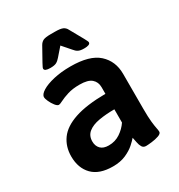

<svg xmlns="http://www.w3.org/2000/svg" viewBox="-172 -833 889 955"><g transform="rotate(-30 272.5 -355.5)"><path d="M175 -573Q141 -573 141 -588Q141 -592 144.5 -598.5Q148 -605 153 -615L196 -692Q204 -706 216.5 -712Q229 -718 260 -718H284Q315 -718 328.5 -712Q342 -706 349 -692L392 -615Q397 -605 400.5 -598.5Q404 -592 404 -588Q404 -573 369 -573Q347 -573 335.5 -579Q324 -585 314 -598L273 -645L232 -598Q221 -585 209.5 -579Q198 -573 175 -573ZM200 7Q122 7 83 -33Q44 -73 44 -140Q44 -196 74 -237.5Q104 -279 170.5 -301.5Q237 -324 347 -325V-363Q347 -393 326.5 -411Q306 -429 258 -429Q218 -429 189.5 -420Q161 -411 143.5 -402Q126 -393 120 -393Q111 -393 100 -407Q89 -421 81.5 -437.5Q74 -454 74 -463Q74 -479 99 -494.5Q124 -510 167 -520Q210 -530 264 -530Q374 -530 423.5 -485Q473 -440 473 -367V-166Q473 -118 476 -91Q479 -64 482 -50Q485 -36 485 -28Q485 -17 466.5 -10.5Q448 -4 425.5 -1.5Q403 1 393 1Q378 1 371 -10.5Q364 -22 361 -38.5Q358 -55 355 -68Q346 -57 326 -39Q306 -21 274.5 -7Q243 7 200 7ZM234 -94Q271 -94 300 -113.5Q329 -133 347 -160V-236Q298 -236 258 -229Q218 -222 195 -203.5Q172 -185 172 -152Q172 -126 187.5 -110Q203 -94 234 -94Z"/></g></svg>

Font: Asap SemiBold
Style: Regular
Weight: 600
Designer: Pablo Cosgaya
Foundry: Omnibus-Type
Version: Version 3.001; ttfautohint (v1.8.3)